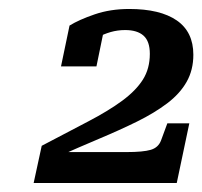

<svg xmlns="http://www.w3.org/2000/svg" viewBox="-20 -777 451 428"><path d="M262 -438H103Q101 -437 99 -434Q97 -431 98 -428Q99 -425 103 -425Q154 -448 200.5 -467.5Q247 -487 285.5 -506Q324 -525 352.5 -546.5Q381 -568 396 -594.5Q411 -621 411 -655Q411 -706 374 -731.5Q337 -757 268 -757Q226 -757 191 -745Q156 -733 135 -720L116 -629H195L211 -707Q203 -707 195 -702Q187 -697 181.5 -690.5Q176 -684 173 -677Q184 -686 197.5 -693.5Q211 -701 226.5 -705.5Q242 -710 259 -710Q286 -710 300 -697.5Q314 -685 314 -657Q314 -624 298.5 -599.5Q283 -575 252.5 -552.5Q222 -530 177 -506.5Q132 -483 73 -452L55 -369H374L402 -502H353L339 -464Q333 -448 316 -443Q299 -438 262 -438Z"/></svg>

Font: Roboto Serif 20pt Medium
Style: Italic
Weight: 500
Italic angle: -10°
Version: Version 1.008